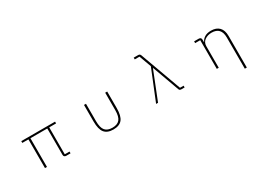

<svg xmlns="http://www.w3.org/2000/svg" viewBox="-6 -1738 4012 2909"><g transform="rotate(-30 2000.0 -283.5)"><path d="M307 0V-502H200V-533H791V-502H671V-31H754V0H681Q637 0 637 -42V-502H342V0Z M1297 -244V-533H1332V-230Q1332 -115 1372.5 -66.5Q1413 -18 1500 -18Q1587 -18 1627.5 -66.5Q1668 -115 1668 -230V-533H1703V-244Q1703 -107 1654.5 -47Q1606 13 1500 13Q1394 13 1345.5 -47Q1297 -107 1297 -244Z M2251 0 2468 -535 2391 -746H2308V-777H2383Q2401 -777 2410.5 -770.5Q2420 -764 2426 -749L2687 -31H2750V0H2697Q2678 0 2667.5 -6.5Q2657 -13 2653 -28L2484 -494H2481L2285 0Z M3682 -336Q3682 -515 3517 -515Q3447 -515 3397 -479Q3347 -443 3347 -375V0H3313V-502H3224V-533H3303Q3347 -533 3347 -491V-449H3351Q3370 -493 3413.5 -519.5Q3457 -546 3524 -546Q3617 -546 3667 -494Q3717 -442 3717 -343V210H3682Z"/></g></svg>

Font: IBM Plex Sans JP ExtraLight
Style: Regular
Weight: 200
Designer: Mike Abbink; Paul van der Laan; Pieter van Rosmalen; Wujin Sim; Yejin Wi; Jinhee Kim; Boomi Park; Yona Kim; Kichan Ma
Foundry: Sandoll Inc.
Version: Version 1.001